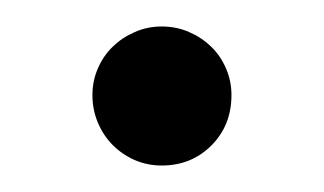

<svg xmlns="http://www.w3.org/2000/svg" viewBox="-20 -417 245 145"><path d="M49.8 -345.2Q49.8 -356 54 -365.5Q58.1 -375 65.2 -381.8Q72.3 -388.7 81.8 -392.8Q91.3 -397 102.1 -397Q113.3 -397 122.8 -392.8Q132.3 -388.7 139.4 -381.8Q146.5 -375 150.6 -365.5Q154.8 -356 154.8 -345.2Q154.8 -322.3 139.6 -307.1Q124.5 -292 102.1 -292Q91.3 -292 81.8 -296.1Q72.3 -300.3 65.2 -307.4Q58.1 -314.5 54 -324.2Q49.8 -334 49.8 -345.2Z"/></svg>

Font: Marcellus SC
Style: Regular
Weight: 400
Designer: Astigmatic (AOETI)
Foundry: Astigmatic (AOETI)
Version: Version 1.001